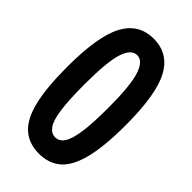

<svg xmlns="http://www.w3.org/2000/svg" viewBox="-204 -688 757 757"><g transform="rotate(45 175.0 -309.5)"><path d="M176 11Q121 11 84.5 -20.5Q48 -52 30.5 -122.5Q13 -193 13 -310Q13 -481 53 -555.5Q93 -630 176 -630Q259 -630 299 -555.5Q339 -481 339 -310Q339 -193 321 -122Q303 -51 267 -20Q231 11 176 11ZM176 -80Q198 -80 212.5 -101Q227 -122 234.5 -172Q242 -222 242 -310Q242 -435 225 -486.5Q208 -538 176 -538Q143 -538 126.5 -486.5Q110 -435 110 -310Q110 -222 117 -172Q124 -122 139 -101Q154 -80 176 -80Z"/></g></svg>

Font: Inconsolata ExtraCondensed ExtraBold
Style: Regular
Weight: 800
Width: 2
Monospace: yes
Designer: Raph Levien, Cyreal, Brenton Simpson
Foundry: Raph Levien, Cyreal, Google
Version: Version 3.001; ttfautohint (v1.8.2.53-6de2)